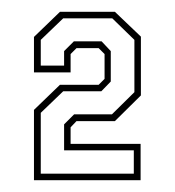

<svg xmlns="http://www.w3.org/2000/svg" viewBox="-20 -720 296 325"><path d="M37.5 -415V-534L81.5 -576.5H147L157 -586.5V-628.5L147 -638.5H109.5L99.5 -628.5V-597.5H37.5V-657.5L81.5 -700H174.5L218.5 -658V-558.5L174.5 -515H109.5L99.5 -504.5V-476.5H218V-415ZM49 -426H206.5V-465.5H88.5V-509.5L105.5 -526.5H169.5L207.5 -564V-652.5L170 -689H87L49 -652.5V-609H88.5V-633.5L105 -650H152L167.5 -633.5V-582L151.5 -565.5H87L49 -529Z"/></svg>

Font: Tourney Thin ExtraLight
Style: Regular
Weight: 250
Version: Version 1.015